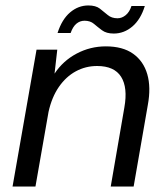

<svg xmlns="http://www.w3.org/2000/svg" viewBox="-20 -684 614 704"><path d="M26 0 114 -502H190L180 -414Q211 -461 261 -487.5Q311 -514 368 -514Q430 -514 468 -487Q506 -460 520 -412Q534 -364 522 -299L470 0H386L436 -290Q449 -363 424 -402.5Q399 -442 336 -442Q294 -442 258 -422.5Q222 -403 196 -365.5Q170 -328 158 -274L110 0ZM191 -563Q207 -613 237 -638.5Q267 -664 304 -664Q331 -664 346 -652.5Q361 -641 375 -629Q389 -617 411 -617Q427 -617 441 -628.5Q455 -640 462 -662H511Q496 -613 465.5 -587Q435 -561 397 -561Q370 -561 354 -573Q338 -585 324.5 -596.5Q311 -608 290 -608Q273 -608 260 -597Q247 -586 239 -563Z"/></svg>

Font: DM Sans 16pt
Style: Italic
Weight: 400
Italic angle: -10°
Version: Version 4.004;gftools[0.9.30]